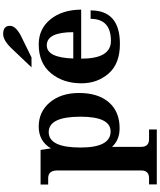

<svg xmlns="http://www.w3.org/2000/svg" viewBox="81 -845 1008 1210"><g transform="rotate(-90 585.0 -240.0)"><path d="M374 244.1H27.8V195.3H66.9Q115.7 195.3 115.7 146.5V-383.3Q115.7 -440.4 66.9 -440.4H26.9V-488.3H245.1L254.9 -422.9Q299.8 -500 392.1 -500Q486.3 -500 545.2 -429.4Q604 -358.9 604 -245.6Q604 -126 545.4 -58.1Q486.8 9.8 381.8 9.8Q307.6 9.8 264.6 -38.1V146.5Q264.6 195.3 313.5 195.3H374ZM361.3 -46.9Q454.6 -46.9 454.6 -237.3Q454.6 -437 357.4 -437Q260.3 -437 260.3 -237.3Q260.3 -46.9 361.3 -46.9Z M913.6 11.7Q788.1 11.7 726.6 -59.6Q665 -130.9 665 -230Q665 -346.2 728.8 -423.1Q792.5 -500 910.2 -500Q1008.3 -500 1068.4 -425.8Q1128.4 -351.6 1129.4 -232.4H820.3Q820.3 -44.9 932.1 -44.9Q1071.3 -44.9 1071.3 -172.9H1124.5Q1124.5 11.7 913.6 11.7ZM987.3 -282.2Q987.3 -449.2 904.3 -449.2Q826.7 -449.2 821.3 -282.2ZM828.1 -545.4H765.6L878.9 -664.6Q933.1 -724.1 976.1 -724.1Q1027.3 -724.1 1027.3 -681.2Q1027.3 -641.1 948.7 -604.5Z"/></g></svg>

Font: Munson
Style: Bold
Weight: 700
Designer: Paul James MIller
Foundry: High-Logic / Made with FontCreator
Version: Version 2.10;May 5, 2019;FontCreator 11.5.0.2430 64-bit